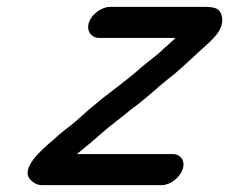

<svg xmlns="http://www.w3.org/2000/svg" viewBox="-20 -527 665 557"><path d="M268 -417H489L486 -414C476 -404 464 -394 454 -385C433 -364 411 -350 388 -330C345 -291 294 -257 250 -219C225 -199 203 -176 177 -157C160 -144 148 -134 132 -119C105 -96 37 -39 68 -6C78 5 90 10 101 10H450C474 10 502 -12 510 -36C518 -60 505 -80 481 -80H203C226 -99 250 -118 273 -139C300 -163 334 -187 362 -211C398 -236 435 -272 469 -299C501 -323 534 -356 564 -383C592 -409 634 -440 623 -482C618 -501 605 -507 576 -507H299C275 -507 246 -486 238 -462C230 -438 244 -417 268 -417Z"/></svg>

Font: Electronic
Style: BlkSuIt
Weight: 900
Version: Version 1.011